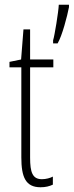

<svg xmlns="http://www.w3.org/2000/svg" viewBox="-20 -780 311 810"><path d="M271 -750V-760H228C227 -732 210 -627 204 -610V-597H223C242 -628 264 -713 271 -750ZM157 -24C117 -24 107 -53 107 -115V-496H205V-529H107V-656H79L69 -529L20 -519V-496H70V-116C70 -33 88 10 151 10C172 10 188 6 203 -1V-35C192 -29 174 -24 157 -24Z"/></svg>

Font: Noto Sans Ethiopic ExtraCondensed ExtraLight
Style: Regular
Weight: 200
Width: 2
Designer: Monotype Design Team
Foundry: Monotype Imaging Inc.
Version: Version 2.102